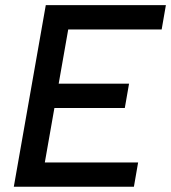

<svg xmlns="http://www.w3.org/2000/svg" viewBox="-20 -713 653 733"><path d="M32.7 0 154.8 -693.4H256.8L134.8 0ZM32.7 0 49.3 -92.8H507.3L491.2 0ZM85.9 -300.8 102.1 -393.6H472.7L456.5 -300.8ZM138.7 -600.6 154.8 -693.4H613.3L597.2 -600.6Z"/></svg>

Font: Cascadia Code PL
Style: Italic
Weight: 400
Italic angle: -10°
Monospace: yes
Designer: Aaron Bell
Foundry: Saja Typeworks
Version: Version 2404.023